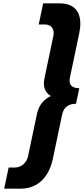

<svg xmlns="http://www.w3.org/2000/svg" viewBox="-20 -880 505 1160"><path d="M459 -347C416 -347 393 -366 402.6 -412L458.8 -679C476.2 -762 465.8 -860 337.8 -860H240.8L213.9 -732H253.9C288.9 -732 311 -704 302.6 -664L248.6 -407C236.6 -350 256.9 -318 287.1 -300C249.3 -282 215.4 -249 203.6 -193L149.5 64C141.1 104 107.2 132 72.2 132H32.2L5.3 260H102.3C230.3 260 281.9 162 299.4 79L355.5 -188C365.2 -234 396.2 -253 439.2 -253Z"/></svg>

Font: Hussar
Style: BdOblTwo
Weight: 700
Foundry: Cannot Into Space Fonts
Version: Version 2.00